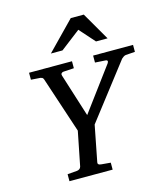

<svg xmlns="http://www.w3.org/2000/svg" viewBox="-131 -1017 973 1118"><g transform="rotate(-15 355.5 -458.0)"><path d="M654.8 -625Q647.5 -624 640.1 -618.9Q632.8 -613.8 628.9 -609.9L375 -280.8L333 -65.9Q330.6 -58.6 335 -53.2Q339.4 -47.9 352.1 -46.9L408.2 -42V0H147.9V-42L206.1 -46.9Q214.8 -47.9 221.2 -52.5Q227.5 -57.1 230 -65.9L271 -272L159.2 -609.9Q155.8 -619.6 150.6 -621.8Q145.5 -624 140.1 -625L84 -628.9V-670.9H342.8V-628.9L278.8 -625Q270.5 -624 266.4 -618.7Q262.2 -613.3 265.1 -605L347.2 -345.2L540 -605Q542 -608.4 543.5 -611.8Q544.9 -615.2 544.4 -617.9Q543.9 -620.6 541.3 -622.6Q538.6 -624.5 532.2 -625L470.2 -628.9V-670.9H710.9V-628.9ZM507.8 -746.1 425.8 -838.4 305.7 -746.1H235.8L400.9 -915.5H479.5L577.6 -746.1Z"/></g></svg>

Font: Charis SIL
Style: Italic
Weight: 400
Italic angle: -11°
Foundry: SIL International
Version: Version 4.112